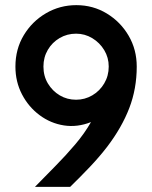

<svg xmlns="http://www.w3.org/2000/svg" viewBox="-20 -727 592 747"><path d="M277 -707Q342 -707 395.5 -674.5Q449 -642 480.5 -588Q512 -534 512 -468Q512 -382 483 -306.5Q454 -231 397 -156Q367 -117 330 -78Q293 -39 253 0H116Q154 -39 195 -80.5Q236 -122 272.5 -165Q309 -208 334 -252Q281 -231 229 -239Q177 -247 134 -279Q91 -311 65.5 -360Q40 -409 40 -468Q40 -536 72.5 -590Q105 -644 159 -675.5Q213 -707 277 -707ZM276 -596Q241 -596 212 -579Q183 -562 166 -533Q149 -504 149 -468Q149 -431 166.5 -402Q184 -373 212.5 -356Q241 -339 276 -339Q310 -339 339 -356Q368 -373 385.5 -402.5Q403 -432 403 -468Q403 -503 385.5 -532Q368 -561 339 -578.5Q310 -596 276 -596Z"/></svg>

Font: Kulim Park SemiBold
Style: Regular
Weight: 600
Designer: Noponies / Dale Sattler
Foundry: Noponies
Version: Version 1.000; ttfautohint (v1.8.3)